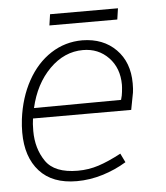

<svg xmlns="http://www.w3.org/2000/svg" viewBox="-48 -654 610 707"><g transform="rotate(-5 257.0 -300.5)"><path d="M64 -188Q64 -123 96.5 -75.5Q129 -28 215 -28Q255 -28 292 -40Q329 -52 376 -77L392 -44Q351 -19 303.5 -4.5Q256 10 208 10Q118 10 70.5 -42.5Q23 -95 23 -186Q23 -210 26 -235Q36 -314 70 -375.5Q104 -437 156.5 -471Q209 -505 273 -505Q350 -504 397 -456.5Q444 -409 444 -331Q444 -309 442 -297Q436 -264 430 -234H67Q64 -216 64 -188ZM396 -274Q401 -291 402 -303Q404 -321 404 -329Q404 -391 366.5 -430Q329 -469 272 -469Q203 -469 148.5 -414.5Q94 -360 74 -272ZM163 -611H414L408 -570H157Z"/></g></svg>

Font: Bellota Text Light
Style: Italic
Weight: 300
Italic angle: -7.5°
Designer: Kemie Guaida
Foundry: Kemie Guaida
Version: Version 4.001